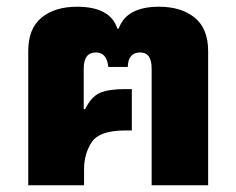

<svg xmlns="http://www.w3.org/2000/svg" viewBox="-20 -551 703 571"><path d="M64 0H230V-47Q230 -94 253 -128.5Q276 -163 352 -163H372V-286H352Q302 -286 276.5 -274.5Q251 -263 233 -226L229 -227V-347Q229 -395 265 -395Q298 -395 302 -352H360Q361 -395 397 -395Q431 -395 431 -347V0H599V-399Q599 -466 559 -498.5Q519 -531 453 -531Q356 -531 333 -466H329Q308 -531 209 -531Q143 -531 103.5 -498.5Q64 -466 64 -399Z"/></svg>

Font: Noto Sans Thai UI Extra
Style: Regular
Weight: 800
Designer: Monotype Design Team
Foundry: Monotype Imaging Inc.
Version: Version 1.901